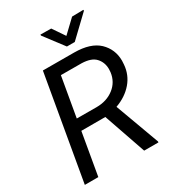

<svg xmlns="http://www.w3.org/2000/svg" viewBox="-212 -1019 1027 1137"><g transform="rotate(-30 301.0 -451.0)"><path d="M318.8 -901.4 245.6 -902.3V-895.5L346.2 -762.7H399.9L539.6 -896L539.1 -902.3L461.4 -900.9L375 -818.8ZM434.1 0H531.7L532.2 -6.3L421.9 -306.6C469.7 -323.7 508.3 -349.6 537.1 -383.3C565.9 -417 582 -456.5 585.4 -501C586.4 -509.8 586.9 -518.6 586.9 -526.9C586.9 -579.1 568.4 -622.6 532.2 -657.7C495.6 -692.4 440.4 -710 365.7 -710.4L151.9 -710.9L28.3 0H120.6L170.4 -287.6H334.5ZM230.5 -633.8 372.6 -633.3C416 -631.8 447.3 -621.1 466.3 -600.1C485.4 -579.1 495.1 -553.2 495.1 -522.9C495.1 -516.1 494.6 -508.8 493.7 -501C488.3 -459.5 469.2 -426.3 437 -401.4C404.8 -376.5 365.2 -363.8 318.4 -363.8L183.6 -364.3Z"/></g></svg>

Font: Roboto
Style: Italic
Weight: 400
Italic angle: -12°
Designer: Google
Version: Version 2.137; 2017